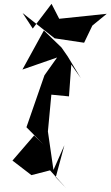

<svg xmlns="http://www.w3.org/2000/svg" viewBox="-20 -925 577 1002"><path d="M271 0 316 -167 259 -38 230 -239 248 -431 340 -422 352 -588 402 -517 333 -631 301 -677 209 -766 97 -562 278 -625 212 -532 118 -261 207 -171 158 -218 45 -87 144 -11 241 -36 325 57ZM448 -780 537 -853 289 -827 249 -905 151 -776 98 -857 265 -725 419 -702 467 -802Z"/></svg>

Font: Asimov Silicon
Style: Regular
Weight: 400
Designer: Google
Version: Version 2.000980; 2014